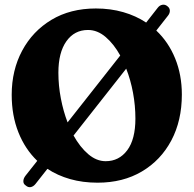

<svg xmlns="http://www.w3.org/2000/svg" viewBox="-20 -750 814 804"><path d="M87.5 26.5Q77.5 20 77.8 8.5Q78 -3 87 -14.5L136 -76.5Q85 -125.5 57 -196Q29 -266.5 29 -353Q29 -456 72.8 -537.8Q116.5 -619.5 195.5 -667Q274.5 -714.5 381.5 -714.5Q443 -714.5 496 -699.2Q549 -684 592 -655.5L640.5 -717.5Q648.5 -728 660 -730Q671.5 -732 681 -724Q691 -716.5 691.2 -705.5Q691.5 -694.5 683.5 -684.5L634.5 -622Q685.5 -574 713.5 -505.2Q741.5 -436.5 741.5 -354Q741.5 -245 697.5 -162Q653.5 -79 574.2 -32Q495 15 388.5 15Q326.5 15 273.8 0Q221 -15 178.5 -43L128.5 20.5Q119.5 31.5 108.5 33.5Q97.5 35.5 87.5 26.5ZM224.5 -445.5Q224.5 -391.5 234.8 -338Q245 -284.5 263 -237.5L483.5 -517.5Q457 -565.5 422.5 -595Q388 -624.5 348.5 -624.5Q291.5 -624.5 258 -577.2Q224.5 -530 224.5 -445.5ZM547 -253.5Q547 -307.5 537 -361.5Q527 -415.5 508.5 -462.5L288 -182.5Q315 -134 349.5 -104.5Q384 -75 422.5 -75Q478.5 -75 512.8 -120.8Q547 -166.5 547 -253.5Z"/></svg>

Font: Fraunces 72pt S100
Style: Bold
Weight: 700
Version: Version 1.000; ttfautohint (v1.8.3)